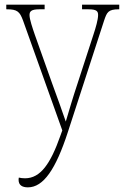

<svg xmlns="http://www.w3.org/2000/svg" viewBox="-20 -556 539 826"><path d="M100 250C167 250 220 172 272 12L428 -468C440 -503 445 -516 491 -516H493V-536H333V-516H361C398 -516 402 -506 402 -491C402 -472 392 -437 382 -407L314 -198C293 -135 277 -80 263 -33C247 -80 227 -135 204 -198L130 -406C120 -435 107 -473 107 -491C107 -506 113 -516 149 -516H172V-536H7V-516H10C54 -516 65 -506 79 -468L248 5L239 30C198 146 155 211 88 211C78 211 69 210 61 208C60 213 60 215 60 218C60 240 75 250 100 250Z"/></svg>

Font: Noto Serif SemiCondensed Thin
Style: Regular
Weight: 100
Width: 4
Designer: Monotype Design Team
Foundry: Monotype Imaging Inc.
Version: Version 2.015